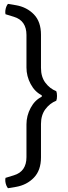

<svg xmlns="http://www.w3.org/2000/svg" viewBox="-20 -780 358 1012"><path d="M276.5 -299.5Q243 -312.5 219.5 -343.5Q196 -374.5 196 -422V-597Q196 -665.5 158.8 -704Q121.5 -742.5 64.5 -752.5L22 -759.5Q17 -754 13.2 -744.5Q9.5 -735 8.2 -724.5Q7 -714 9 -705L53 -691.5Q86.5 -681.5 103 -657.2Q119.5 -633 119.5 -596V-424Q119.5 -378.5 141.5 -337.2Q163.5 -296 200 -278V-270Q163.5 -252.5 141.5 -211.2Q119.5 -170 119.5 -124.5V48.5Q119.5 85.5 103 109.8Q86.5 134 53 144L9 157.5Q7 166.5 8.2 177Q9.5 187.5 13.2 196.8Q17 206 22 212L64.5 205Q121.5 195 158.8 156.2Q196 117.5 196 49.5V-126.5Q196 -173.5 219.5 -204.8Q243 -236 276.5 -249Q280.5 -257.5 280.5 -274.2Q280.5 -291 276.5 -299.5Z"/></svg>

Font: Signika Light Light
Style: Regular
Weight: 300
Version: Version 2.001